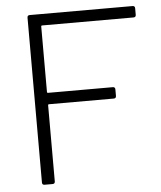

<svg xmlns="http://www.w3.org/2000/svg" viewBox="-51 -745 660 789"><g transform="rotate(-5 279.0 -350.0)"><path d="M525 -653H148Q144 -653 144 -649V-379Q144 -375 148 -375H415Q425 -375 425 -365V-338Q425 -328 415 -328H148Q144 -328 144 -324V-10Q144 0 134 0H101Q91 0 91 -10V-690Q91 -700 101 -700H525Q535 -700 535 -690V-663Q535 -653 525 -653Z"/></g></svg>

Font: Barlow Light
Style: Regular
Weight: 300
Designer: Jeremy Tribby
Foundry: Tribby Type
Version: Version 1.422